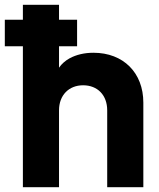

<svg xmlns="http://www.w3.org/2000/svg" viewBox="-40 -777 659 797"><path d="M280 -585V-695H205V-757H55V-695H-20V-585H55V0H205V-319C205 -382 246 -423 305 -423C365 -423 405 -382 405 -319V0H555V-351C555 -475 472 -558 348 -558C310 -558 277 -550 249 -535C231 -525 216 -512 205 -496V-585Z"/></svg>

Font: Plus Jakarta Sans ExtraBold
Style: Regular
Weight: 800
Designer: Gumpita Rahayu
Foundry: Tokotype
Version: Version 2.071;gftools[0.9.30]